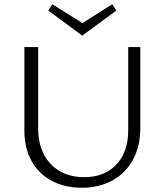

<svg xmlns="http://www.w3.org/2000/svg" viewBox="-20 -880 775 906"><path d="M368 -712 208 -830 227 -860 369 -771 510 -860 529 -830ZM642 -658V-274Q642 -190 607.5 -126.5Q573 -63 510.5 -28.5Q448 6 366 6Q285 6 223.5 -27Q162 -60 128.5 -121Q95 -182 95 -263V-658H160V-275Q160 -169 219 -106.5Q278 -44 377 -44Q473 -44 529 -103.5Q585 -163 585 -264V-658Z"/></svg>

Font: Ysabeau Infant Semilight
Style: Regular
Weight: 300
Designer: Christian Thalmann (Catharsis Fonts)
Version: Version 0.003